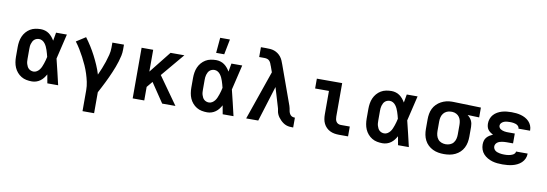

<svg xmlns="http://www.w3.org/2000/svg" viewBox="-67 -1242 5533 1941"><g transform="rotate(10 2700.0 -271.0)"><path d="M265 8Q237 8 209 2.5Q181 -3 157 -17.5Q133 -32 114.5 -53.5Q96 -75 85 -100.5Q74 -126 69.5 -154Q65 -182 65 -210V-310Q65 -338 69.5 -366Q74 -394 85 -419.5Q96 -445 114.5 -466.5Q133 -488 157 -502.5Q181 -517 209 -522.5Q237 -528 265 -528Q287 -528 309 -521.5Q331 -515 349 -502Q367 -489 381.5 -471.5Q396 -454 407 -435Q411 -456 414.5 -477.5Q418 -499 422 -520H533Q517 -456 502.5 -391.5Q488 -327 472 -263Q489 -198 504 -132Q519 -66 535 0H424Q420 -22 416 -44.5Q412 -67 408 -89Q397 -69 383 -51Q369 -33 350.5 -19.5Q332 -6 310 1Q288 8 265 8ZM265 -93Q283 -93 299 -103Q315 -113 326 -127.5Q337 -142 344 -159Q351 -176 357 -193Q363 -210 367.5 -227.5Q372 -245 376 -263Q372 -280 367 -297.5Q362 -315 356.5 -331.5Q351 -348 343.5 -364Q336 -380 325 -394.5Q314 -409 298.5 -418Q283 -427 265 -427Q252 -427 239 -422.5Q226 -418 216 -409Q206 -400 200 -388Q194 -376 190 -363Q186 -350 185 -336.5Q184 -323 184 -310V-210Q184 -197 185 -183.5Q186 -170 190 -157Q194 -144 200 -132Q206 -120 216 -111Q226 -102 239 -97.5Q252 -93 265 -93Z M942 215H823V0Q823 -43 814 -84.5Q805 -126 792 -166.5Q779 -207 761.5 -246Q744 -285 724 -323Q704 -361 682 -397Q660 -433 634 -467L729 -528Q759 -488 785.5 -446Q812 -404 835 -359.5Q858 -315 878 -269Q898 -223 912 -176Q928 -211 942.5 -246.5Q957 -282 969 -318.5Q981 -355 990.5 -392.5Q1000 -430 1000 -468V-520H1119V-468Q1119 -436 1112.5 -405.5Q1106 -375 1096.5 -344.5Q1087 -314 1076 -284.5Q1065 -255 1052.5 -226Q1040 -197 1027 -168.5Q1014 -140 1000 -112Q986 -84 971.5 -56Q957 -28 942 0Z M1603 0 1469 -199 1419 -139V0H1300V-520H1419V-296L1597 -520H1739L1539 -282L1739 0Z M2065 8Q2037 8 2009 2.5Q1981 -3 1957 -17.5Q1933 -32 1914.5 -53.5Q1896 -75 1885 -100.5Q1874 -126 1869.5 -154Q1865 -182 1865 -210V-310Q1865 -338 1869.5 -366Q1874 -394 1885 -419.5Q1896 -445 1914.5 -466.5Q1933 -488 1957 -502.5Q1981 -517 2009 -522.5Q2037 -528 2065 -528Q2087 -528 2109 -521.5Q2131 -515 2149 -502Q2167 -489 2181.5 -471.5Q2196 -454 2207 -435Q2211 -456 2214.5 -477.5Q2218 -499 2222 -520H2333Q2317 -456 2302.5 -391.5Q2288 -327 2272 -263Q2289 -198 2304 -132Q2319 -66 2335 0H2224Q2220 -22 2216 -44.5Q2212 -67 2208 -89Q2197 -69 2183 -51Q2169 -33 2150.5 -19.5Q2132 -6 2110 1Q2088 8 2065 8ZM2065 -93Q2083 -93 2099 -103Q2115 -113 2126 -127.5Q2137 -142 2144 -159Q2151 -176 2157 -193Q2163 -210 2167.5 -227.5Q2172 -245 2176 -263Q2172 -280 2167 -297.5Q2162 -315 2156.5 -331.5Q2151 -348 2143.5 -364Q2136 -380 2125 -394.5Q2114 -409 2098.5 -418Q2083 -427 2065 -427Q2052 -427 2039 -422.5Q2026 -418 2016 -409Q2006 -400 2000 -388Q1994 -376 1990 -363Q1986 -350 1985 -336.5Q1984 -323 1984 -310V-210Q1984 -197 1985 -183.5Q1986 -170 1990 -157Q1994 -144 2000 -132Q2006 -120 2016 -111Q2026 -102 2039 -97.5Q2052 -93 2065 -93ZM2051 -600 2065 -757H2165L2134 -600Z M2949 8Q2931 8 2913 6.5Q2895 5 2878 -1Q2861 -7 2846 -17.5Q2831 -28 2818 -41Q2805 -54 2794.5 -68.5Q2784 -83 2777 -100Q2770 -117 2768 -135Q2766 -153 2760 -170L2702 -364L2589 0H2465L2640 -504L2618 -566L2617 -567Q2613 -580 2607 -593.5Q2601 -607 2591 -617Q2581 -627 2567.5 -630.5Q2554 -634 2539 -634H2487V-735H2539Q2561 -735 2582.5 -733.5Q2604 -732 2624 -725Q2644 -718 2661.5 -705.5Q2679 -693 2692.5 -676Q2706 -659 2714.5 -639Q2723 -619 2730 -599L2873 -202Q2877 -190 2879.5 -178Q2882 -166 2884 -153.5Q2886 -141 2891 -129.5Q2896 -118 2904.5 -109Q2913 -100 2925 -96.5Q2937 -93 2949 -93Z M3511 0H3418Q3394 0 3370.5 -4Q3347 -8 3325.5 -18.5Q3304 -29 3287 -46Q3270 -63 3259.5 -84.5Q3249 -106 3245 -130Q3241 -154 3241 -178V-419H3099V-520H3359V-178Q3359 -164 3361.5 -150Q3364 -136 3371.5 -124.5Q3379 -113 3391.5 -107Q3404 -101 3418 -101H3511Z M3865 8Q3837 8 3809 2.5Q3781 -3 3757 -17.5Q3733 -32 3714.5 -53.5Q3696 -75 3685 -100.5Q3674 -126 3669.5 -154Q3665 -182 3665 -210V-310Q3665 -338 3669.5 -366Q3674 -394 3685 -419.5Q3696 -445 3714.5 -466.5Q3733 -488 3757 -502.5Q3781 -517 3809 -522.5Q3837 -528 3865 -528Q3887 -528 3909 -521.5Q3931 -515 3949 -502Q3967 -489 3981.5 -471.5Q3996 -454 4007 -435Q4011 -456 4014.5 -477.5Q4018 -499 4022 -520H4133Q4117 -456 4102.5 -391.5Q4088 -327 4072 -263Q4089 -198 4104 -132Q4119 -66 4135 0H4024Q4020 -22 4016 -44.5Q4012 -67 4008 -89Q3997 -69 3983 -51Q3969 -33 3950.5 -19.5Q3932 -6 3910 1Q3888 8 3865 8ZM3865 -93Q3883 -93 3899 -103Q3915 -113 3926 -127.5Q3937 -142 3944 -159Q3951 -176 3957 -193Q3963 -210 3967.5 -227.5Q3972 -245 3976 -263Q3972 -280 3967 -297.5Q3962 -315 3956.5 -331.5Q3951 -348 3943.5 -364Q3936 -380 3925 -394.5Q3914 -409 3898.5 -418Q3883 -427 3865 -427Q3852 -427 3839 -422.5Q3826 -418 3816 -409Q3806 -400 3800 -388Q3794 -376 3790 -363Q3786 -350 3785 -336.5Q3784 -323 3784 -310V-210Q3784 -197 3785 -183.5Q3786 -170 3790 -157Q3794 -144 3800 -132Q3806 -120 3816 -111Q3826 -102 3839 -97.5Q3852 -93 3865 -93Z M4496 8Q4466 8 4437 3Q4408 -2 4381 -15Q4354 -28 4332.5 -48.5Q4311 -69 4297.5 -95.5Q4284 -122 4278.5 -151Q4273 -180 4273 -210V-310Q4273 -338 4278 -366.5Q4283 -395 4295.5 -420.5Q4308 -446 4328.5 -466.5Q4349 -487 4374 -500.5Q4399 -514 4426.5 -521Q4454 -528 4483 -528H4500L4783 -520V-419L4664 -423Q4677 -413 4688 -400.5Q4699 -388 4706 -373.5Q4713 -359 4716 -342.5Q4719 -326 4719 -310V-210Q4719 -180 4713.5 -151Q4708 -122 4694.5 -95.5Q4681 -69 4659.5 -48.5Q4638 -28 4611 -15Q4584 -2 4555 3Q4526 8 4496 8ZM4496 -93Q4518 -93 4539.5 -101Q4561 -109 4575 -126.5Q4589 -144 4594.5 -166Q4600 -188 4600 -210V-310Q4600 -331 4595.5 -351.5Q4591 -372 4579 -389Q4567 -406 4548 -416Q4529 -426 4508 -427H4493Q4471 -427 4450.5 -418Q4430 -409 4416.5 -392Q4403 -375 4397.5 -353.5Q4392 -332 4392 -310V-210Q4392 -188 4397.5 -166Q4403 -144 4417 -126.5Q4431 -109 4452.5 -101Q4474 -93 4496 -93Z M5097 8Q5070 8 5043.5 5.5Q5017 3 4991.5 -4.5Q4966 -12 4942.5 -25.5Q4919 -39 4901 -58.5Q4883 -78 4874 -103.5Q4865 -129 4865 -156Q4865 -175 4870 -194Q4875 -213 4887.5 -228Q4900 -243 4916.5 -253.5Q4933 -264 4951 -272Q4936 -279 4922 -289Q4908 -299 4898.5 -312Q4889 -325 4885 -341.5Q4881 -358 4881 -375Q4881 -399 4889.5 -423Q4898 -447 4914.5 -465.5Q4931 -484 4953 -496.5Q4975 -509 4999 -516Q5023 -523 5047.5 -525.5Q5072 -528 5097 -528Q5121 -528 5145.5 -525.5Q5170 -523 5193.5 -516.5Q5217 -510 5238.5 -498.5Q5260 -487 5277 -469.5Q5294 -452 5303.5 -429Q5313 -406 5313 -381V-376H5194V-377Q5194 -387 5188.5 -395.5Q5183 -404 5174.5 -410Q5166 -416 5156.5 -419Q5147 -422 5137 -424Q5127 -426 5117 -426.5Q5107 -427 5097 -427Q5082 -427 5066.5 -425.5Q5051 -424 5036.5 -418Q5022 -412 5011 -400.5Q5000 -389 5000 -373Q5000 -363 5005.5 -353.5Q5011 -344 5019.5 -338.5Q5028 -333 5038 -329.5Q5048 -326 5058.5 -324Q5069 -322 5079.5 -321.5Q5090 -321 5100 -321H5166V-220H5100Q5088 -220 5075.5 -219Q5063 -218 5051 -216Q5039 -214 5027.5 -210Q5016 -206 5006 -198.5Q4996 -191 4990 -180Q4984 -169 4984 -157Q4984 -145 4989.5 -134Q4995 -123 5004.5 -115.5Q5014 -108 5025.5 -104Q5037 -100 5049 -97.5Q5061 -95 5073 -94Q5085 -93 5097 -93Q5108 -93 5119.5 -93.5Q5131 -94 5142 -96Q5153 -98 5164 -101Q5175 -104 5185 -109.5Q5195 -115 5202.5 -124Q5210 -133 5210 -144H5329V-141Q5329 -115 5318 -91Q5307 -67 5288.5 -49.5Q5270 -32 5246.5 -20.5Q5223 -9 5198.5 -3Q5174 3 5148.5 5.5Q5123 8 5097 8Z"/></g></svg>

Font: R Plex Mono
Style: Bold
Weight: 700
Monospace: yes
Designer: Belleve Invis
Foundry: Belleve Invis
Version: Version 31.8.0